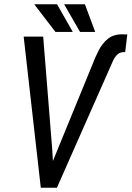

<svg xmlns="http://www.w3.org/2000/svg" viewBox="-20 -883 619 903"><path d="M253.4 -186 414.1 -578.1Q426.8 -611.8 443.6 -645Q460.4 -678.2 486.8 -700Q513.2 -721.7 554.7 -721.7L578.6 -720.7L568.8 -637.7L564.5 -638.2Q544.4 -638.2 532.2 -626.7Q520 -615.2 512.2 -598.6Q504.4 -582 498 -566.4L247.6 0H177.7ZM183.1 -710.9 225.6 -180.7 236.3 0H171.9L91.3 -710.9ZM322.3 -732.9 248.5 -862.8H141.1L240.7 -732.9ZM427.7 -732.9 379.4 -862.8H281.7L356.4 -732.9Z"/></svg>

Font: Roboto Condensed
Style: Italic
Weight: 400
Italic angle: -12°
Designer: Christian Robertson
Foundry: Google
Version: Version 3.0